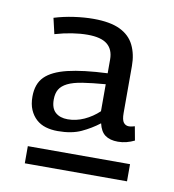

<svg xmlns="http://www.w3.org/2000/svg" viewBox="-57 -730 469 518"><g transform="rotate(10 178.0 -471.0)"><path d="M44 -263V-310H324V-263ZM33 -444Q33 -479 52.5 -498.5Q72 -518 113.5 -528Q155 -538 222 -541V-579Q222 -606 205 -620Q188 -634 151 -634Q131 -634 108.5 -630.5Q86 -627 62 -620L52 -663Q78 -671 106 -675Q134 -679 159 -679Q205 -679 232 -666Q259 -653 271 -628.5Q283 -604 283 -572V-443Q283 -424 288.5 -417Q294 -410 303 -410Q307 -410 311.5 -411Q316 -412 319 -413L326 -375Q316 -370 304.5 -367Q293 -364 281 -364Q259 -364 246 -373.5Q233 -383 228 -405Q206 -388 180 -376Q154 -364 116 -364Q98 -364 83 -368.5Q68 -373 57 -383Q46 -393 39.5 -408Q33 -423 33 -444ZM91 -446Q91 -422 103.5 -411Q116 -400 137 -400Q160 -400 182 -410Q204 -420 222 -437V-511Q185 -508 159.5 -504Q134 -500 119 -492.5Q104 -485 97.5 -474Q91 -463 91 -446Z"/></g></svg>

Font: Georama ExtraCondensed Thin
Style: Regular
Weight: 400
Version: Version 1.001